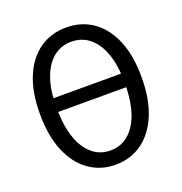

<svg xmlns="http://www.w3.org/2000/svg" viewBox="-124 -776 848 895"><g transform="rotate(-20 300.0 -328.0)"><path d="M300 12Q225.8 12 169 -28.3Q112.1 -68.5 80 -145Q47.9 -221.4 47.9 -330.5Q47.9 -439.6 80 -515.1Q112.1 -590.5 169 -629.4Q225.8 -668.3 300 -668.3Q374.6 -668.3 431.2 -629.2Q487.9 -590.2 520 -514.9Q552.1 -439.6 552.1 -330.5Q552.1 -221.4 520 -145Q487.9 -68.5 431.2 -28.3Q374.6 12 300 12ZM300 -58.5Q377.2 -58.5 423.3 -129.5Q469.3 -200.6 469.3 -334.3Q469.3 -418.6 448.3 -477.4Q427.4 -536.2 389.4 -567Q351.5 -597.8 300 -597.8Q248.5 -597.8 210.6 -567Q172.6 -536.2 151.7 -477.4Q130.7 -418.6 130.7 -334.3Q130.7 -200.6 176.7 -129.5Q222.8 -58.5 300 -58.5ZM104.7 -310.8V-378.5H500.1V-310.8Z"/></g></svg>

Font: Source Code Pro ExtraLight
Style: Regular
Weight: 200
Monospace: yes
Designer: Paul D. Hunt, Teo Tuominen
Foundry: Adobe
Version: Version 1.026;hotconv 1.1.0;makeotfexe 2.6.0